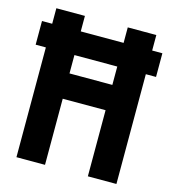

<svg xmlns="http://www.w3.org/2000/svg" viewBox="-109 -820 817 909"><g transform="rotate(15 300.0 -365.0)"><path d="M5 -538V-654H595V-538ZM55 0V-730H195V-448H405V-730H545V0H405V-324H195V0Z"/></g></svg>

Font: M PLUS Code Latin Expanded
Style: Bold
Weight: 700
Width: 7
Designer: Coji Morishita
Foundry: UNDERFOREST DESIGN
Version: Version 1.002; ttfautohint (v1.8.3)